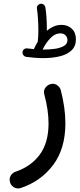

<svg xmlns="http://www.w3.org/2000/svg" viewBox="-20 -737 432 1041"><path d="M102.1 -455.1Q103 -464.4 110.8 -470.2Q118.7 -476.1 127.9 -474.6Q146.5 -472.2 164.1 -470.7Q164.6 -472.7 165.5 -474.6Q174.3 -494.1 185.1 -511.7Q184.6 -513.2 185.1 -515.6Q188 -538.6 188 -573.7Q188 -603.5 185.8 -636Q183.6 -668.5 180.2 -691.4Q178.7 -700.7 185.1 -708Q191.4 -715.3 199.7 -716.3Q210 -717.8 217.3 -711.7Q224.6 -705.6 226.1 -695.8Q230 -672.9 231.9 -643.8Q233.9 -614.7 233.9 -590.3Q233.9 -580.1 233.9 -570.3Q251.5 -585 271.2 -593.5Q291 -602.1 313 -602.1Q347.7 -602.1 369.6 -581.1Q391.6 -560.1 391.6 -524.4Q391.6 -485.8 367.4 -463.4Q343.3 -440.9 303 -431.4Q262.7 -421.9 213.9 -421.9Q172.4 -421.9 122.1 -428.7Q112.8 -430.2 106.9 -438Q101.1 -445.8 102.1 -455.1ZM307.6 -556.2Q278.3 -556.2 253.4 -530.3Q228.5 -504.4 210.9 -468.3Q213.9 -468.3 217.3 -468.3Q248.5 -468.3 277.8 -472.4Q307.1 -476.6 326.4 -487.8Q345.7 -499 345.7 -520Q345.7 -534.7 335.2 -545.4Q324.7 -556.2 307.6 -556.2ZM249 -279.3Q271 -287.6 288.1 -276.4Q305.2 -265.1 309.6 -248Q321.8 -201.2 328.1 -156.2Q334.5 -111.3 334.5 -68.4Q334.5 69.8 267.8 158Q201.2 246.1 93.3 282.2Q72.8 288.6 56.2 278.8Q39.6 269 34.7 252.4Q28.3 231 38.3 215.1Q48.3 199.2 63.5 194.3Q147 166.5 195.1 102.1Q243.2 37.6 243.2 -68.4Q243.2 -139.2 220.2 -225.1Q214.8 -245.1 225.1 -259.8Q235.4 -274.4 249 -279.3Z"/></svg>

Font: Mikhak Medium
Style: Regular
Weight: 500
Designer: Amin Abedi
Version: Version 3.3